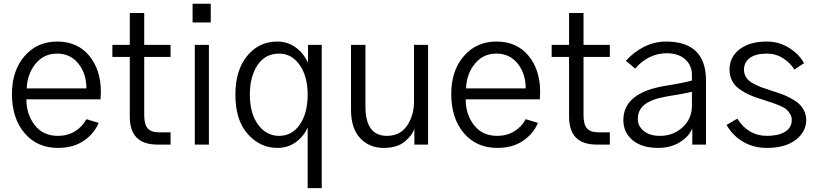

<svg xmlns="http://www.w3.org/2000/svg" viewBox="-20 -762 4304 1012"><path d="M43 -266.6Q43 -389.6 109.4 -466.3Q175.8 -543 281.2 -543Q388.7 -543 450.2 -468.3Q511.7 -393.6 511.7 -277.3Q511.7 -263.7 509.8 -238.3H119.1Q119.1 -159.2 163.1 -102.5Q207 -45.9 285.2 -45.9Q335.9 -45.9 375 -69.8Q414.1 -93.8 435.5 -133.8L500 -114.3Q475.6 -56.6 420.9 -19.5Q366.2 17.6 285.2 17.6Q175.8 17.6 109.4 -60.5Q43 -138.7 43 -266.6ZM121.1 -295.9H435.5Q435.5 -373 393.6 -426.3Q351.6 -479.5 281.2 -479.5Q210 -479.5 166.5 -424.8Q123 -370.1 121.1 -295.9Z M572.3 -461.9V-525.4H664.1V-693.4H740.2V-525.4H878.9V-461.9H740.2V-154.3Q740.2 -105.5 758.8 -85Q777.3 -64.5 818.4 -64.5H878.9V0H808.6Q664.1 0 664.1 -147.5V-461.9Z M995.1 -643.6V-742.2H1090.8V-643.6ZM1006.8 0V-525.4H1081.1V0Z M1296.9 -263.7Q1296.9 -164.1 1340.3 -105Q1383.8 -45.9 1451.2 -45.9Q1519.5 -45.9 1560.5 -106Q1601.6 -166 1601.6 -263.7Q1601.6 -359.4 1559.6 -419.4Q1517.6 -479.5 1451.2 -479.5Q1377.9 -479.5 1337.4 -418.9Q1296.9 -358.4 1296.9 -263.7ZM1220.7 -263.7Q1220.7 -391.6 1282.7 -467.3Q1344.7 -543 1441.4 -543Q1495.1 -543 1537.6 -512.7Q1580.1 -482.4 1603.5 -430.7V-525.4H1675.8V229.5H1601.6V-90.8Q1582 -43.9 1540 -13.2Q1498 17.6 1441.4 17.6Q1351.6 17.6 1286.1 -55.2Q1220.7 -127.9 1220.7 -263.7Z M1830.1 -184.6V-525.4H1906.2V-200.2Q1906.2 -45.9 2019.5 -45.9Q2088.9 -45.9 2125.5 -99.6Q2162.1 -153.3 2162.1 -226.6V-525.4H2236.3V0H2164.1V-85Q2156.2 -52.7 2115.7 -17.6Q2075.2 17.6 2002 17.6Q1926.8 17.6 1878.4 -33.7Q1830.1 -85 1830.1 -184.6Z M2358.4 -266.6Q2358.4 -389.6 2424.8 -466.3Q2491.2 -543 2596.7 -543Q2704.1 -543 2765.6 -468.3Q2827.1 -393.6 2827.1 -277.3Q2827.1 -263.7 2825.2 -238.3H2434.6Q2434.6 -159.2 2478.5 -102.5Q2522.5 -45.9 2600.6 -45.9Q2651.4 -45.9 2690.4 -69.8Q2729.5 -93.8 2751 -133.8L2815.4 -114.3Q2791 -56.6 2736.3 -19.5Q2681.6 17.6 2600.6 17.6Q2491.2 17.6 2424.8 -60.5Q2358.4 -138.7 2358.4 -266.6ZM2436.5 -295.9H2751Q2751 -373 2709 -426.3Q2667 -479.5 2596.7 -479.5Q2525.4 -479.5 2481.9 -424.8Q2438.5 -370.1 2436.5 -295.9Z M2887.7 -461.9V-525.4H2979.5V-693.4H3055.7V-525.4H3194.3V-461.9H3055.7V-154.3Q3055.7 -105.5 3074.2 -85Q3092.8 -64.5 3133.8 -64.5H3194.3V0H3124Q2979.5 0 2979.5 -147.5V-461.9Z M3341.8 -134.8Q3341.8 -97.7 3373 -71.8Q3404.3 -45.9 3459 -45.9Q3528.3 -45.9 3577.6 -90.8Q3627 -135.7 3627 -205.1V-278.3Q3584 -267.6 3490.2 -252.9Q3414.1 -239.3 3377.9 -210.9Q3341.8 -182.6 3341.8 -134.8ZM3265.6 -128.9Q3265.6 -275.4 3492.2 -310.5Q3593.8 -327.1 3627 -337.9V-368.2Q3627 -417 3591.8 -449.2Q3556.6 -481.4 3492.2 -481.4Q3445.3 -481.4 3401.9 -459.5Q3358.4 -437.5 3328.1 -400.4L3279.3 -441.4Q3318.4 -486.3 3373.5 -514.6Q3428.7 -543 3490.2 -543Q3701.2 -543 3701.2 -336.9V0H3628.9V-85.9Q3613.3 -43.9 3564.5 -13.2Q3515.6 17.6 3449.2 17.6Q3362.3 17.6 3314 -23.4Q3265.6 -64.5 3265.6 -128.9Z M3809.6 -103.5 3866.2 -136.7Q3923.8 -45.9 4022.5 -45.9Q4082 -45.9 4117.7 -67.4Q4153.3 -88.9 4153.3 -129.9Q4153.3 -147.5 4144.5 -161.6Q4135.7 -175.8 4125.5 -185.1Q4115.2 -194.3 4088.9 -205.6Q4062.5 -216.8 4045.4 -222.2Q4028.3 -227.5 3989.3 -240.2Q3955.1 -251 3930.7 -261.7Q3906.2 -272.5 3879.9 -290.5Q3853.5 -308.6 3839.4 -335Q3825.2 -361.3 3825.2 -395.5Q3825.2 -460.9 3877.9 -502Q3930.7 -543 4022.5 -543Q4086.9 -543 4140.6 -508.8Q4194.3 -474.6 4217.8 -428.7L4167 -395.5Q4146.5 -429.7 4107.9 -454.6Q4069.3 -479.5 4022.5 -479.5Q3962.9 -479.5 3932.1 -456.5Q3901.4 -433.6 3901.4 -394.5Q3901.4 -372.1 3913.1 -354Q3924.8 -335.9 3948.7 -322.8Q3972.7 -309.6 3992.7 -302.2Q4012.7 -294.9 4045.9 -284.2Q4074.2 -275.4 4096.2 -267.6Q4118.2 -259.8 4144.5 -246.1Q4170.9 -232.4 4188.5 -217.3Q4206.1 -202.1 4217.8 -179.2Q4229.5 -156.2 4229.5 -129.9Q4229.5 -67.4 4174.3 -24.9Q4119.1 17.6 4022.5 17.6Q3952.1 17.6 3897.5 -14.2Q3842.8 -45.9 3809.6 -103.5Z"/></svg>

Font: Gothic A1
Style: Regular
Weight: 400
Designer: HanYang I&C Co.,Ltd.
Foundry: HanYang I&C Co.,Ltd.
Version: Version 2.50